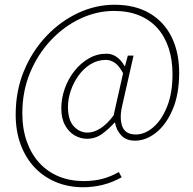

<svg xmlns="http://www.w3.org/2000/svg" viewBox="-20 -646 812 808"><path d="M330 142Q268 142 216 120.5Q164 99 126 59Q88 19 67 -37.5Q46 -94 46 -164Q46 -264 81 -348Q116 -432 175.5 -494.5Q235 -557 309 -591.5Q383 -626 462 -626Q549 -626 610 -590Q671 -554 702.5 -489.5Q734 -425 734 -340Q734 -249 706.5 -185Q679 -121 636.5 -87.5Q594 -54 548 -54Q512 -54 491 -75.5Q470 -97 464 -130H462Q437 -102 409 -82Q381 -62 346 -62Q319 -62 294.5 -76Q270 -90 254 -118.5Q238 -147 238 -190Q238 -232 252.5 -273Q267 -314 293 -347Q319 -380 353.5 -400Q388 -420 428 -420Q452 -420 471.5 -406Q491 -392 504 -368H506L518 -412H542L494 -200Q482 -149 494.5 -114.5Q507 -80 552 -80Q589 -80 624.5 -110Q660 -140 683 -197Q706 -254 706 -334Q706 -394 690 -443Q674 -492 643 -527Q612 -562 566 -581Q520 -600 460 -600Q387 -600 318 -567.5Q249 -535 194 -476.5Q139 -418 106.5 -340Q74 -262 74 -170Q74 -103 93 -50Q112 3 146 40Q180 77 227.5 96.5Q275 116 332 116Q376 116 411.5 106.5Q447 97 480 78L492 100Q453 122 412 132Q371 142 330 142ZM348 -88Q375 -88 403 -106Q431 -124 458 -160L498 -338Q480 -371 462 -382.5Q444 -394 426 -394Q391 -394 361.5 -376Q332 -358 310.5 -328Q289 -298 277.5 -263.5Q266 -229 266 -196Q266 -141 290.5 -114.5Q315 -88 348 -88Z"/></svg>

Font: Source Sans 3 ExtraLight
Style: Italic
Weight: 250
Italic angle: -11°
Designer: Paul D. Hunt
Foundry: Adobe
Version: Version 3.046;hotconv 1.0.118;makeotfexe 2.5.65603